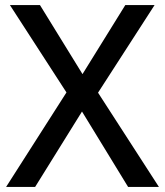

<svg xmlns="http://www.w3.org/2000/svg" viewBox="-20 -734 648 754"><path d="M604 0H483L302 -296L118 0H4L241 -371L19 -714H137L304 -443L472 -714H587L365 -370Z"/></svg>

Font: Noto Sans Syriac Medium
Style: Regular
Weight: 500
Designer: Patrick Giasson and the Monotype Design Team
Foundry: Monotype Imaging Inc.
Version: Version 3.000; ttfautohint (v1.8.4.7-5d5b)